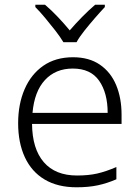

<svg xmlns="http://www.w3.org/2000/svg" viewBox="-20 -785 592 815"><path d="M305 10Q225 10 169.5 -23Q114 -56 85.5 -117.5Q57 -179 57 -262Q57 -343 84.5 -406.5Q112 -470 164 -506Q216 -542 290 -542Q358 -542 404 -510.5Q450 -479 473 -424Q496 -369 496 -298V-259H116Q117 -153 166 -96.5Q215 -40 307 -40Q356 -40 393 -48.5Q430 -57 474 -76V-24Q435 -7 395.5 1.5Q356 10 305 10ZM118 -306H437Q437 -390 401 -442Q365 -494 289 -494Q216 -494 171 -445.5Q126 -397 118 -306ZM249 -606Q236 -628 215 -655Q194 -682 171.5 -709Q149 -736 130 -755V-765H171Q198 -742 225.5 -713Q253 -684 276 -656Q300 -684 328.5 -713Q357 -742 384 -765H425V-755Q407 -736 383.5 -709Q360 -682 338.5 -655Q317 -628 305 -606Z"/></svg>

Font: Noto Sans Symbols Light
Style: Regular
Weight: 300
Version: Version 2.002